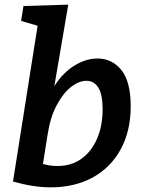

<svg xmlns="http://www.w3.org/2000/svg" viewBox="-20 -796 615 827"><path d="M543 -338Q543 -232 500 -153Q457 -74 379 -31.5Q301 11 198 11Q125 11 36 -14L142 -685L71 -706L81 -770L274 -776L214 -425Q251 -483 300.5 -513.5Q350 -544 400 -544Q463 -544 503 -494Q543 -444 543 -338ZM422 -326Q422 -389 403.5 -418.5Q385 -448 352 -448Q320 -448 285.5 -421Q251 -394 223.5 -341.5Q196 -289 185 -216L165 -90Q193 -81 228 -81Q287 -81 330.5 -112Q374 -143 398 -198.5Q422 -254 422 -326Z"/></svg>

Font: Bitter Pro SemiBold
Style: Italic
Weight: 600
Italic angle: -9°
Designer: Sol Matas, and Bitter project Authors
Foundry: Sol Matas
Version: Version 1.010